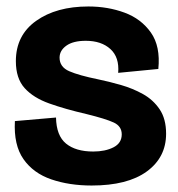

<svg xmlns="http://www.w3.org/2000/svg" viewBox="-20 -559 550 593"><path d="M263 14Q194 14 138.5 -5Q83 -24 52.5 -67.5Q22 -111 26 -185L153 -196Q154 -140 184 -115.5Q214 -91 268 -91Q305 -91 330.5 -104Q356 -117 356 -144Q356 -169 331.5 -180.5Q307 -192 246 -207Q181 -222 132 -239.5Q83 -257 56 -287Q29 -317 29 -370Q29 -450 91.5 -494.5Q154 -539 253 -539Q313 -539 364.5 -520Q416 -501 446 -458.5Q476 -416 469 -346L345 -334Q349 -382 321 -407.5Q293 -433 245 -433Q206 -433 185 -418Q164 -403 164 -381Q164 -352 194 -339Q224 -326 283 -314Q317 -307 353.5 -296.5Q390 -286 421.5 -268.5Q453 -251 473 -221.5Q493 -192 493 -146Q493 -73 433.5 -29.5Q374 14 263 14Z"/></svg>

Font: Bricolage Grotesque 48pt Bricolage Grotesque 48pt Regular
Style: Bold
Weight: 700
Designer: Mathieu Triay
Foundry: Atelier Triay
Version: Version 1.000; ttfautohint (v1.8.4.7-5d5b);gftools[0.9.32]